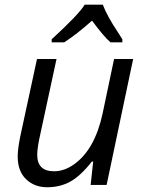

<svg xmlns="http://www.w3.org/2000/svg" viewBox="-20 -786 617 816"><path d="M138.2 -127.9Q138.2 -58.1 210 -58.1Q252.9 -58.1 294.4 -87.4Q382.8 -149.9 416 -303.2L464.8 -535.2H545.9L433.1 0H365.2L376 -99.1H370.1Q322.3 -38.1 278.8 -14.2Q235.4 9.8 180.7 9.8Q126 9.8 90.8 -24.4Q55.2 -58.6 55.2 -121.1Q55.2 -151.4 65.9 -205.1L137.2 -535.2H220.2L147 -195.8Q138.2 -152.3 138.2 -127.9ZM500 -606H449.7Q421.9 -629.4 371.1 -698.2Q305.7 -640.1 252.9 -606H199.7V-619.1Q316.4 -726.1 339.8 -766.1H417Q435.1 -717.8 479.5 -651.4L500 -619.1Z"/></svg>

Font: OpenSans-Italic
Style: Italic
Weight: 400
Italic angle: -12°
Foundry: Ascender Corporation
Version: Version 1.10